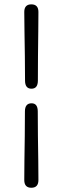

<svg xmlns="http://www.w3.org/2000/svg" viewBox="-20 -742 288 882"><path d="M154 -372Q154 -334.5 124.5 -334.5Q95 -334.5 95 -372Q95 -426.5 94.2 -484.5Q93.5 -542.5 92.5 -595.2Q91.5 -648 91.5 -687Q91.5 -722 124 -722Q156.5 -722 156.5 -687Q156.5 -648 155.8 -595.2Q155 -542.5 154.5 -484.5Q154 -426.5 154 -372ZM94.5 -230Q94.5 -267.5 125 -267.5Q153.5 -267.5 153.5 -230Q153.5 -175 154.2 -117Q155 -59 155.8 -6.2Q156.5 46.5 156.5 85Q156.5 120.5 124 120.5Q91.5 120.5 91.5 85Q91.5 46.5 92.2 -6.2Q93 -59 93.8 -117Q94.5 -175 94.5 -230Z"/></svg>

Font: Fraunces 144pt SuperSoft
Style: Regular
Weight: 400
Version: Version 1.000;[b76b70a41]